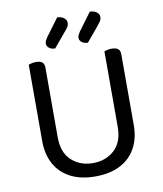

<svg xmlns="http://www.w3.org/2000/svg" viewBox="-90 -891 830 977"><g transform="rotate(-10 324.5 -402.5)"><path d="M324 13Q249 13 196 -14.5Q143 -42 115.5 -92.5Q88 -143 88 -210V-292H169V-217Q169 -137 213.5 -96.5Q258 -56 324 -56Q390 -56 434.5 -96.5Q479 -137 479 -217V-292H561V-210Q561 -143 533.5 -92.5Q506 -42 453 -14.5Q400 13 324 13ZM169 -251H88V-606Q93 -608 103.5 -610.5Q114 -613 126 -613Q148 -613 158.5 -604.5Q169 -596 169 -576ZM561 -251H479V-606Q484 -608 494.5 -610.5Q505 -613 517 -613Q539 -613 550 -604.5Q561 -596 561 -576ZM204 -726 272 -818Q294 -817 307 -807Q320 -797 320 -783Q320 -769 313.5 -759.5Q307 -750 295 -736L235 -664Q216 -664 204 -673.5Q192 -683 192 -696Q192 -705 196 -712Q200 -719 204 -726ZM373 -726 441 -818Q463 -817 476 -807Q489 -797 489 -783Q489 -769 482 -759.5Q475 -750 464 -736L404 -664Q385 -664 373 -673.5Q361 -683 361 -696Q361 -705 365 -712Q369 -719 373 -726Z"/></g></svg>

Font: Baloo Bhaina 2
Style: Regular
Weight: 400
Designer: Yesha Goshar, Manish Minz, Shuchita Grover and Ek Type
Foundry: Ek Type
Version: Version 1.700